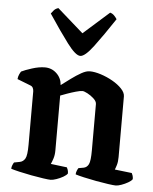

<svg xmlns="http://www.w3.org/2000/svg" viewBox="-54 -815 687 861"><g transform="rotate(5 289.5 -385.0)"><path d="M206 0Q197 0 172.5 -3.5Q148 -7 118.5 -12.5Q89 -18 63.5 -24Q38 -30 26 -34Q26 -42 29.5 -50.5Q33 -59 36 -63L62 -68Q77 -71 85.5 -85.5Q94 -100 94 -148V-388Q94 -396 90.5 -403.5Q87 -411 78 -414L19 -437Q20 -449 24.5 -458.5Q29 -468 32 -472Q48 -480 79.5 -490Q111 -500 137 -500Q168 -500 190 -479Q212 -458 214 -427Q234 -442 257 -459Q280 -476 301.5 -488Q323 -500 339 -500Q361 -500 389 -491Q417 -482 442.5 -467.5Q468 -453 484.5 -435.5Q501 -418 501 -401V-128Q501 -107 496.5 -92Q492 -77 489 -71L566 -62Q568 -59 570.5 -51.5Q573 -44 573 -35Q568 -27 554 -19Q540 -11 524.5 -5.5Q509 0 499 0Q490 0 465 -3.5Q440 -7 410 -12.5Q380 -18 354 -24Q328 -30 316 -34Q316 -42 319.5 -50.5Q323 -59 326 -63L349 -67Q364 -70 371.5 -85Q379 -100 379 -148V-356Q379 -368 365.5 -380.5Q352 -393 336.5 -401Q321 -409 314 -409Q304 -409 284.5 -403.5Q265 -398 245.5 -391Q226 -384 216 -380V-133Q216 -112 210.5 -95.5Q205 -79 201 -71L274 -62Q276 -59 278.5 -51.5Q281 -44 281 -35Q276 -27 262 -19Q248 -11 232 -5.5Q216 0 206 0ZM290 -565Q269 -565 231 -615.5Q193 -666 142 -743Q146 -749 154 -758Q162 -767 174 -770L291 -667L407 -770Q418 -767 426 -758.5Q434 -750 438 -743Q387 -666 349 -615.5Q311 -565 290 -565Z"/></g></svg>

Font: Texturina 72pt
Style: Bold
Weight: 700
Designer: Guillermo Torres Carreño
Foundry: Omnibus-Type
Version: Version 1.002; ttfautohint (v1.8.3)